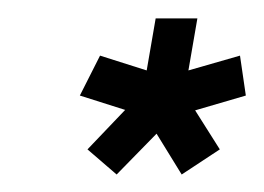

<svg xmlns="http://www.w3.org/2000/svg" viewBox="-20 -708 294 214"><path d="M110 -513.5 77.5 -541.5 119.5 -585.5 69 -601.5 91.5 -646 143.5 -629.5 153.5 -687.5H200L190 -629.5L247.5 -646L254 -601.5L197.5 -585L225 -541.5L182.5 -513.5L154.5 -559Z"/></svg>

Font: Anybody SemiBold
Style: Italic
Weight: 600
Italic angle: -10°
Designer: Tyler Finck
Foundry: Etcetera Type Company
Version: Version 1.010; ttfautohint (v1.8.3) -l 8 -r 50 -G 200 -x 14 